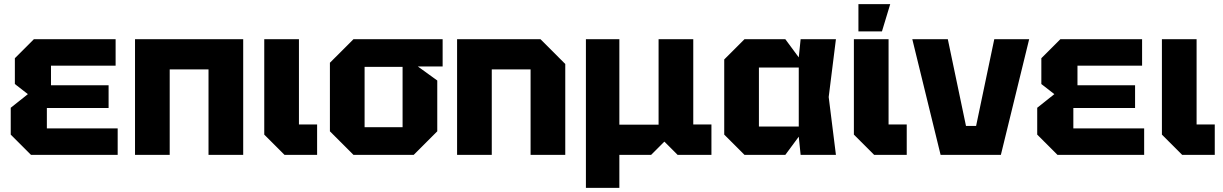

<svg xmlns="http://www.w3.org/2000/svg" viewBox="-20 -750 5924 930"><path d="M130 0 32 -98V-228L115 -294L52 -343V-468L144 -560H540V-432H227V-337H506V-227H207V-128H550V0Z M634 0V-560H1158V0H990V-414H802V0Z M1260 -560H1428V-147H1516V0H1358L1260 -98Z M1578 -114V-446L1692 -560H2124V-428H2004L2098 -360V-114L1984 0H1692ZM1746 -134H1930V-426H1746Z M2194 0V-560H2598L2718 -440V0H2550V-414H2362V0Z M2818 160V-560H2980V-146H3170V-560H3338V-147H3426V0H3262L3198 -64L3134 0H2980V160Z M3586 0 3488 -98V-462L3586 -560H3784L3849 -472L3858 -560H4029L3994 -280L4029 0H3858L3849 -88L3784 0ZM3656 -137H3849V-423H3656Z M4116 -560H4284V-147H4372V0H4214L4116 -98ZM4138 -598V-730H4292L4252 -598Z M4536 0 4399 -560H4571L4659 -140H4708L4796 -560H4965L4828 0Z M5102 0 5004 -98V-228L5087 -294L5024 -343V-468L5116 -560H5512V-432H5199V-337H5478V-227H5179V-128H5522V0Z M5608 -560H5776V-147H5864V0H5706L5608 -98Z"/></svg>

Font: Tektur
Style: Bold
Weight: 700
Designer: Adam Jagosz
Foundry: Adam Jagosz
Version: Version 1.005;gftools[0.9.30]